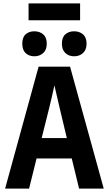

<svg xmlns="http://www.w3.org/2000/svg" viewBox="-20 -1109 640 1129"><path d="M451 -990V-1089H148V-990ZM255 -852Q255 -889 234 -907Q213 -925 182 -925Q151 -925 131 -907.5Q111 -890 111 -852Q111 -815 131 -796.5Q151 -778 182 -778Q213 -778 234 -797Q255 -816 255 -852ZM489 -852Q489 -889 468 -907Q447 -925 416 -925Q385 -925 364.5 -907.5Q344 -890 344 -852Q344 -816 364.5 -797Q385 -778 416 -778Q447 -778 468 -797Q489 -816 489 -852ZM269 -473Q277 -507 285 -540Q293 -573 300 -607Q308 -573 315.5 -540Q323 -507 331 -473L373 -297H225ZM445 0H590L392 -717H207L10 0H151L195 -177H402Z"/></svg>

Font: Noto Sans Mono UI
Style: Bold
Weight: 700
Designer: Monotype Design team
Foundry: Monotype Imaging Inc.
Version: 1.000